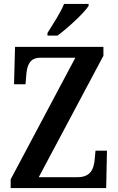

<svg xmlns="http://www.w3.org/2000/svg" viewBox="-20 -951 599 971"><path d="M220 -784V-771H271C325 -811 406 -886 428 -921V-931H304C286 -886 247 -828 220 -784ZM34 0H517L521 -189H463L459 -146C455 -98 439 -55 373 -55H176L503 -669V-714H56L51 -525H109L113 -573C117 -622 131 -659 184 -659H361L34 -44Z"/></svg>

Font: Noto Serif Tamil Condensed SemiBold
Style: Italic
Weight: 600
Width: 3
Italic angle: -12°
Designer: Indian Type Foundry, Tom Grace, and the Monotype Design Team
Foundry: Monotype Imaging Inc.
Version: Version 2.003